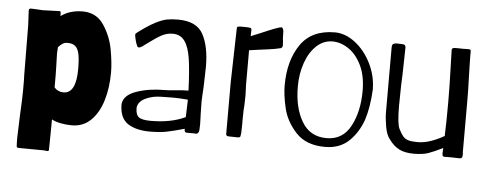

<svg xmlns="http://www.w3.org/2000/svg" viewBox="-50 -728 2568 1017"><g transform="rotate(5 1234.0 -219.5)"><path d="M212 159 79 158Q70 158 68 155Q66 152 66 146Q66 143 65.5 134.5Q65 126 65 106L69 -10Q74 -107 74 -143V-197Q74 -219 73 -232L71 -492L69 -534L67 -571Q67 -579 70.5 -581Q74 -583 77.5 -583Q81 -583 82 -583L106 -582L141 -580L228 -583Q235 -583 236 -579.5Q237 -576 237 -564V-557Q284 -592 353 -592Q426 -592 465.5 -532.5Q505 -473 517.5 -403Q530 -333 530 -283Q530 -201 509.5 -133.5Q489 -66 448 -26Q407 14 347 14Q316 14 286.5 8Q257 2 240 -8L239 89L238 154Q238 161 230 161Q225 161 220.5 160Q216 159 212 159ZM355 -286Q355 -337 349 -365.5Q343 -394 328.5 -406.5Q314 -419 288 -419Q271 -419 260 -411.5Q249 -404 238 -392L236 -359L238 -293L239 -242V-178Q258 -156 288 -156Q355 -156 355 -286Z M600 -121Q605 -169 671 -192Q737 -215 819 -215Q845 -215 881 -219Q917 -223 947 -223Q943 -331 933.5 -392.5Q924 -454 901.5 -485Q879 -516 838 -516Q808 -516 781 -502Q754 -488 714 -458Q681 -434 681 -434Q680 -434 674.5 -430.5Q669 -427 664 -428Q655 -430 655 -437Q651 -443 645.5 -464Q640 -485 640 -494Q640 -500 652 -508Q703 -546 738.5 -564.5Q774 -583 799.5 -588Q825 -593 859 -593Q959 -593 993.5 -528.5Q1028 -464 1028 -357Q1028 -329 1026 -281Q1026 -252 1022 -196L1021 -172L1022 -113Q1024 -73 1024 -52L1023 -22Q1021 1 1005 1L997 0H956Q952 0 948.5 -3.5Q945 -7 945 -12V-20Q885 -3 849 4Q813 11 761 11Q688 11 644 -18Q600 -47 600 -121ZM945 -82 948 -175Q901 -179 867 -179L808 -178Q760 -178 722 -159.5Q684 -141 681 -108Q681 -72 698 -59Q715 -46 762 -46Q869 -46 945 -82Z M1181 0Q1166 0 1166 -12V-203V-287L1173 -571Q1173 -582 1178 -583Q1182 -585 1201 -585Q1239 -585 1243 -583Q1246 -583 1248.5 -579.5Q1251 -576 1251 -574L1250 -539L1294 -557Q1393 -600 1408 -600H1409Q1416 -600 1420 -582Q1420 -560 1421 -548Q1421 -537 1423 -527L1424 -505V-503Q1424 -499 1421 -495Q1418 -491 1416 -490Q1384 -482 1347.5 -477.5Q1311 -473 1305 -472L1248 -464V-323V-279L1250 -227Q1250 -198 1249 -178Q1246 -145 1246 -102V-68Q1246 -18 1242 -6Q1242 1 1226 1Z M1452 -295Q1452 -426 1510.5 -512Q1569 -598 1693 -598Q1749 -598 1801.5 -557.5Q1854 -517 1886.5 -451Q1919 -385 1919 -312Q1914 -217 1892 -150Q1867 -80 1818.5 -34.5Q1770 11 1693 11Q1592 11 1538 -47.5Q1484 -106 1468 -175Q1452 -244 1452 -295ZM1866 -303Q1866 -381 1839.5 -436.5Q1813 -492 1771 -520.5Q1729 -549 1685 -549Q1637 -549 1600 -514.5Q1563 -480 1542.5 -422Q1522 -364 1522 -295Q1522 -183 1565.5 -109.5Q1609 -36 1697 -36Q1783 -36 1824.5 -114Q1866 -192 1866 -303Z M2333 8Q2321 9 2318.5 3Q2316 -3 2316.5 -11.5Q2317 -20 2317 -24L2318 -38Q2272 -15 2242 -4.5Q2212 6 2165 6Q2119 6 2088.5 -8.5Q2058 -23 2032 -59Q2014 -81 2006.5 -125Q1999 -169 1999 -202V-376V-544Q1999 -556 2002.5 -560.5Q2006 -565 2014 -567Q2017 -568 2025 -568L2055 -567Q2072 -567 2072 -550L2069 -407Q2066 -347 2066 -309L2065 -239Q2065 -147 2078 -119Q2091 -93 2101.5 -80.5Q2112 -68 2129.5 -62.5Q2147 -57 2180 -57Q2215 -57 2252.5 -70.5Q2290 -84 2320 -102Q2323 -174 2323 -280Q2323 -374 2319 -486L2317 -559Q2317 -571 2334 -571H2355Q2363 -571 2375 -570.5Q2387 -570 2402 -571H2407Q2418 -571 2418 -562V-526L2419 -478Q2424 -319 2423 -295V-28Q2424 -22 2424 -12Q2424 0 2420.5 4.5Q2417 9 2408 9Q2353 7 2333 8Z"/></g></svg>

Font: Barriecito
Style: Regular
Weight: 400
Designer: Pablo Cosgaya & Sergio Jiménez
Foundry: Pablo Cosgaya & Sergio Jiménez
Version: Version 1.001